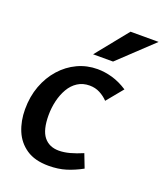

<svg xmlns="http://www.w3.org/2000/svg" viewBox="-138 -827 794 931"><g transform="rotate(20 259.5 -361.5)"><path d="M373 -378Q355 -397 331 -409.5Q307 -422 278 -422Q243 -422 216.5 -405Q190 -388 173 -358.5Q156 -329 147.5 -293Q139 -257 139 -219Q139 -143 166.5 -108.5Q194 -74 244 -74Q270 -74 300 -82Q330 -90 365 -105L392 -35Q352 -13 312 -0.5Q272 12 222 12Q151 12 107 -18Q63 -48 42.5 -97.5Q22 -147 22 -207Q22 -273 42.5 -328Q63 -383 99.5 -424Q136 -465 184 -487.5Q232 -510 287 -510Q324 -510 363 -499Q402 -488 442 -462ZM374 -735H519L344 -570H241Z"/></g></svg>

Font: Rosario
Style: Italic
Weight: 400
Italic angle: -8.05°
Designer: Hector Gatti
Foundry: Omnibus Type
Version: Version 1.201